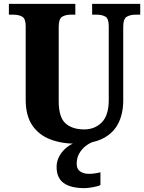

<svg xmlns="http://www.w3.org/2000/svg" viewBox="-20 -734 746 994"><path d="M375 10Q298 10 239 -13Q180 -36 146.5 -86Q113 -136 113 -218V-599Q113 -638 94.5 -648Q76 -658 50 -658H26V-714H370V-658H346Q320 -658 302 -647.5Q284 -637 284 -595V-210Q284 -127 319 -95.5Q354 -64 416 -64Q471 -64 507 -100.5Q543 -137 543 -216V-599Q543 -638 525.5 -648Q508 -658 481 -658H457V-714H706V-658H681Q655 -658 636.5 -647.5Q618 -637 618 -595V-214Q618 -147 593 -96.5Q568 -46 514.5 -18Q461 10 375 10ZM418 240Q346 240 309.5 213.5Q273 187 273 130Q273 99 288.5 72Q304 45 329.5 26Q355 7 383 0H464Q444 6 424 21.5Q404 37 390.5 60Q377 83 377 115Q377 141 395 153.5Q413 166 441 166Q454 166 469 164Q484 162 500 158V224Q486 231 459 235.5Q432 240 418 240Z"/></svg>

Font: Noto Serif Ethiopic SemiCondensed ExtraBold
Style: Regular
Weight: 800
Width: 4
Designer: Monotype Design Team
Foundry: Monotype Imaging Inc.
Version: Version 2.102; ttfautohint (v1.8.4.7-5d5b)